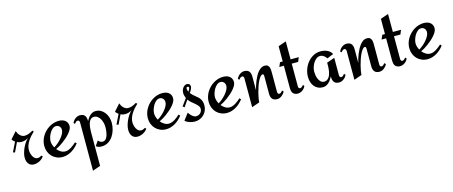

<svg xmlns="http://www.w3.org/2000/svg" viewBox="-48 -1224 4973 2106"><g transform="rotate(-15 2438.5 -170.5)"><path d="M317.9 -53.2Q309.1 -39.6 296.4 -28.6Q283.7 -17.6 268.6 -9.8Q253.4 -2 236.8 2.4Q220.2 6.8 204.1 6.8Q182.6 6.8 167.2 -1.2Q151.9 -9.3 142.1 -22.5Q132.3 -35.6 127.7 -53.2Q123 -70.8 123 -89.8Q123 -114.7 130.6 -143.3Q138.2 -171.9 151.1 -199.7Q164.1 -227.5 180.7 -251.5Q197.3 -275.4 215.8 -291Q198.7 -279.8 178.5 -273.4Q158.2 -267.1 137.2 -267.1Q122.1 -267.1 110.8 -269.5Q99.6 -272 85.9 -278.8L35.2 -172.9L14.2 -181.2L66.9 -289.1Q58.6 -294.9 49.1 -304Q39.6 -313 35.2 -321.8L103 -397.9Q107.4 -384.8 115.2 -371.3Q123 -357.9 133.5 -347.4Q144 -336.9 157 -330.1Q169.9 -323.2 185.1 -323.2Q210.9 -323.2 235.4 -332.8Q259.8 -342.3 280.8 -356L293.9 -342.8Q275.4 -325.7 256.6 -304.9Q237.8 -284.2 222.7 -260.7Q207.5 -237.3 198.2 -211.4Q189 -185.5 189 -159.2Q189 -144 193.1 -125.2Q197.3 -106.4 206.1 -89.6Q214.8 -72.8 228 -61.3Q241.2 -49.8 259.8 -49.8Q272.5 -49.8 284.4 -54.4Q296.4 -59.1 306.2 -65.9Z M714.8 -95.2Q697.8 -73.2 677.5 -54.2Q657.2 -35.2 633.5 -21Q609.9 -6.8 583.5 1.5Q557.1 9.8 528.8 9.8Q492.7 9.8 462.4 -3.2Q432.1 -16.1 410.2 -38.8Q388.2 -61.5 376 -92.5Q363.8 -123.5 363.8 -159.2Q363.8 -188.5 372.1 -216.8Q380.4 -245.1 395.5 -270Q410.6 -294.9 431.4 -316.2Q452.1 -337.4 477.1 -352.5Q502 -367.7 529.8 -376.2Q557.6 -384.8 586.9 -384.8Q607.4 -384.8 625.7 -379.9Q644 -375 658.2 -364.5Q672.4 -354 680.7 -337.6Q689 -321.3 689 -298.8Q689 -280.3 678 -259.8Q667 -239.3 649.2 -218.8Q631.3 -198.2 608.9 -178.5Q586.4 -158.7 563.2 -141.8Q540 -125 518.6 -112.3Q497.1 -99.6 481 -92.8Q499 -70.3 522.9 -56.2Q546.9 -42 573.7 -42Q590.8 -42 608.4 -48.6Q626 -55.2 642.3 -65.4Q658.7 -75.7 673.6 -87.9Q688.5 -100.1 700.2 -110.8ZM597.2 -280.8Q597.2 -292 593.5 -302.2Q589.8 -312.5 583 -320.1Q576.2 -327.6 566.7 -332.3Q557.1 -336.9 544.9 -336.9Q522.9 -336.9 504.4 -321.5Q485.8 -306.2 472.4 -283.7Q459 -261.2 451.4 -236.1Q443.8 -210.9 443.8 -191.9Q443.8 -173.3 449.7 -153.8Q455.6 -134.3 465.8 -116.2Q485.4 -127 508.3 -146Q531.2 -165 551 -187.7Q570.8 -210.4 584 -234.9Q597.2 -259.3 597.2 -280.8Z M970.7 8.8Q953.6 8.8 938 4.2Q922.4 -0.5 908.7 -11.2L946.8 -65.9Q956.1 -53.2 968.5 -46.1Q981 -39.1 996.1 -39.1Q1011.7 -39.1 1022.9 -47.1Q1034.2 -55.2 1041.7 -68.4Q1049.3 -81.5 1054.2 -97.9Q1059.1 -114.3 1061.5 -130.9Q1064 -147.5 1064.9 -162.8Q1065.9 -178.2 1065.9 -189Q1065.9 -209.5 1060.3 -233.4Q1054.7 -257.3 1043.2 -278.3Q1031.7 -299.3 1013.7 -313.2Q995.6 -327.1 970.7 -327.1Q953.6 -327.1 941.7 -318.6Q929.7 -310.1 921.6 -296.1Q913.6 -282.2 908.9 -264.4Q904.3 -246.6 902.1 -228.8Q899.9 -210.9 899.4 -194.1Q898.9 -177.2 898.9 -165V210L810.1 241.2V-307.1Q810.1 -316.9 805.2 -325Q800.3 -333 790 -333Q777.8 -333 767.8 -324Q757.8 -314.9 752 -306.2L738.8 -320.8Q744.6 -333 753.7 -344.5Q762.7 -356 774.2 -364.7Q785.6 -373.5 799.1 -378.7Q812.5 -383.8 827.1 -383.8Q848.1 -383.8 861.8 -377.7Q875.5 -371.6 883.8 -360.4Q892.1 -349.1 895.5 -333.5Q898.9 -317.9 898.9 -298.8Q906.7 -314 917.2 -329.3Q927.7 -344.7 940.9 -356.7Q954.1 -368.7 970 -376.2Q985.8 -383.8 1004.9 -383.8Q1038.6 -383.8 1064.7 -368.9Q1090.8 -354 1108.6 -329.8Q1126.5 -305.7 1135.7 -275.4Q1145 -245.1 1145 -213.9Q1145 -175.3 1134 -135.7Q1123 -96.2 1101.3 -64Q1079.6 -31.7 1046.9 -11.5Q1014.2 8.8 970.7 8.8Z M1493.7 -53.2Q1484.9 -39.6 1472.2 -28.6Q1459.5 -17.6 1444.3 -9.8Q1429.2 -2 1412.6 2.4Q1396 6.8 1379.9 6.8Q1358.4 6.8 1343 -1.2Q1327.6 -9.3 1317.9 -22.5Q1308.1 -35.6 1303.5 -53.2Q1298.8 -70.8 1298.8 -89.8Q1298.8 -114.7 1306.4 -143.3Q1314 -171.9 1326.9 -199.7Q1339.8 -227.5 1356.4 -251.5Q1373 -275.4 1391.6 -291Q1374.5 -279.8 1354.2 -273.4Q1334 -267.1 1313 -267.1Q1297.9 -267.1 1286.6 -269.5Q1275.4 -272 1261.7 -278.8L1210.9 -172.9L1189.9 -181.2L1242.7 -289.1Q1234.4 -294.9 1224.9 -304Q1215.3 -313 1210.9 -321.8L1278.8 -397.9Q1283.2 -384.8 1291 -371.3Q1298.8 -357.9 1309.3 -347.4Q1319.8 -336.9 1332.8 -330.1Q1345.7 -323.2 1360.8 -323.2Q1386.7 -323.2 1411.1 -332.8Q1435.5 -342.3 1456.5 -356L1469.7 -342.8Q1451.2 -325.7 1432.4 -304.9Q1413.6 -284.2 1398.4 -260.7Q1383.3 -237.3 1374 -211.4Q1364.7 -185.5 1364.7 -159.2Q1364.7 -144 1368.9 -125.2Q1373 -106.4 1381.8 -89.6Q1390.6 -72.8 1403.8 -61.3Q1417 -49.8 1435.5 -49.8Q1448.2 -49.8 1460.2 -54.4Q1472.2 -59.1 1481.9 -65.9Z M1890.6 -95.2Q1873.5 -73.2 1853.3 -54.2Q1833 -35.2 1809.3 -21Q1785.6 -6.8 1759.3 1.5Q1732.9 9.8 1704.6 9.8Q1668.5 9.8 1638.2 -3.2Q1607.9 -16.1 1585.9 -38.8Q1564 -61.5 1551.8 -92.5Q1539.6 -123.5 1539.6 -159.2Q1539.6 -188.5 1547.9 -216.8Q1556.2 -245.1 1571.3 -270Q1586.4 -294.9 1607.2 -316.2Q1627.9 -337.4 1652.8 -352.5Q1677.7 -367.7 1705.6 -376.2Q1733.4 -384.8 1762.7 -384.8Q1783.2 -384.8 1801.5 -379.9Q1819.8 -375 1834 -364.5Q1848.1 -354 1856.4 -337.6Q1864.7 -321.3 1864.7 -298.8Q1864.7 -280.3 1853.8 -259.8Q1842.8 -239.3 1825 -218.8Q1807.1 -198.2 1784.7 -178.5Q1762.2 -158.7 1739 -141.8Q1715.8 -125 1694.3 -112.3Q1672.9 -99.6 1656.7 -92.8Q1674.8 -70.3 1698.7 -56.2Q1722.7 -42 1749.5 -42Q1766.6 -42 1784.2 -48.6Q1801.8 -55.2 1818.1 -65.4Q1834.5 -75.7 1849.4 -87.9Q1864.3 -100.1 1876 -110.8ZM1772.9 -280.8Q1772.9 -292 1769.3 -302.2Q1765.6 -312.5 1758.8 -320.1Q1752 -327.6 1742.4 -332.3Q1732.9 -336.9 1720.7 -336.9Q1698.7 -336.9 1680.2 -321.5Q1661.6 -306.2 1648.2 -283.7Q1634.8 -261.2 1627.2 -236.1Q1619.6 -210.9 1619.6 -191.9Q1619.6 -173.3 1625.5 -153.8Q1631.3 -134.3 1641.6 -116.2Q1661.1 -127 1684.1 -146Q1707 -165 1726.8 -187.7Q1746.6 -210.4 1759.8 -234.9Q1772.9 -259.3 1772.9 -280.8Z M2175.8 -134.8Q2175.8 -104.5 2164.6 -78.1Q2153.3 -51.8 2134 -32.2Q2114.7 -12.7 2088.1 -1.5Q2061.5 9.8 2030.8 9.8Q2017.6 9.8 2002.2 7.3Q1986.8 4.9 1971.7 0Q1956.5 -4.9 1943.1 -12.2Q1929.7 -19.5 1920.9 -29.8L1978.5 -105Q1984.4 -95.7 1992.9 -84.7Q2001.5 -73.7 2012 -64.5Q2022.5 -55.2 2034.4 -49.1Q2046.4 -43 2058.6 -43Q2072.8 -43 2085.2 -47.9Q2097.7 -52.7 2106.9 -61.8Q2116.2 -70.8 2121.6 -83Q2127 -95.2 2127 -109.9Q2127 -129.4 2113.5 -145.8Q2100.1 -162.1 2081.8 -177.5Q2063.5 -192.9 2043.7 -209.2Q2023.9 -225.6 2011.7 -245.1L1960.9 -170.9L1941.9 -185.1L2000.5 -266.1Q1993.7 -280.3 1989.7 -295.9Q1985.8 -311.5 1985.8 -327.1Q1985.8 -340.3 1990.2 -355Q1994.6 -369.6 2002.9 -381.8Q2011.2 -394 2023.2 -402.1Q2035.2 -410.2 2050.8 -410.2Q2065.9 -410.2 2076.4 -400.9Q2086.9 -391.6 2086.9 -375Q2086.9 -366.2 2084 -357.4Q2081.1 -348.6 2076.7 -339.8Q2072.3 -331.1 2066.9 -323Q2061.5 -314.9 2056.6 -308.1Q2068.4 -291.5 2082 -279.3Q2095.7 -267.1 2108.9 -256.3Q2122.1 -245.6 2134.3 -234.9Q2146.5 -224.1 2155.5 -210.4Q2164.6 -196.8 2170.2 -178.7Q2175.8 -160.6 2175.8 -134.8ZM2064.9 -366.2Q2064.9 -373 2060.3 -376.5Q2055.7 -379.9 2049.8 -379.9Q2041.5 -379.9 2038.1 -374.3Q2034.7 -368.7 2034.7 -361.8Q2034.7 -352.1 2037.8 -342.8Q2041 -333.5 2045.9 -325.2Q2047.9 -328.6 2051 -334Q2054.2 -339.4 2057.4 -345.5Q2060.5 -351.6 2062.7 -357.2Q2064.9 -362.8 2064.9 -366.2Z M2581.5 -95.2Q2564.5 -73.2 2544.2 -54.2Q2523.9 -35.2 2500.2 -21Q2476.6 -6.8 2450.2 1.5Q2423.8 9.8 2395.5 9.8Q2359.4 9.8 2329.1 -3.2Q2298.8 -16.1 2276.9 -38.8Q2254.9 -61.5 2242.7 -92.5Q2230.5 -123.5 2230.5 -159.2Q2230.5 -188.5 2238.8 -216.8Q2247.1 -245.1 2262.2 -270Q2277.3 -294.9 2298.1 -316.2Q2318.8 -337.4 2343.8 -352.5Q2368.7 -367.7 2396.5 -376.2Q2424.3 -384.8 2453.6 -384.8Q2474.1 -384.8 2492.4 -379.9Q2510.7 -375 2524.9 -364.5Q2539.1 -354 2547.4 -337.6Q2555.7 -321.3 2555.7 -298.8Q2555.7 -280.3 2544.7 -259.8Q2533.7 -239.3 2515.9 -218.8Q2498 -198.2 2475.6 -178.5Q2453.1 -158.7 2429.9 -141.8Q2406.7 -125 2385.3 -112.3Q2363.8 -99.6 2347.7 -92.8Q2365.7 -70.3 2389.6 -56.2Q2413.6 -42 2440.4 -42Q2457.5 -42 2475.1 -48.6Q2492.7 -55.2 2509 -65.4Q2525.4 -75.7 2540.3 -87.9Q2555.2 -100.1 2566.9 -110.8ZM2463.9 -280.8Q2463.9 -292 2460.2 -302.2Q2456.5 -312.5 2449.7 -320.1Q2442.9 -327.6 2433.3 -332.3Q2423.8 -336.9 2411.6 -336.9Q2389.6 -336.9 2371.1 -321.5Q2352.5 -306.2 2339.1 -283.7Q2325.7 -261.2 2318.1 -236.1Q2310.5 -210.9 2310.5 -191.9Q2310.5 -173.3 2316.4 -153.8Q2322.3 -134.3 2332.5 -116.2Q2352.1 -127 2375 -146Q2397.9 -165 2417.7 -187.7Q2437.5 -210.4 2450.7 -234.9Q2463.9 -259.3 2463.9 -280.8Z M3054.7 -57.1Q3048.8 -44.4 3039.6 -33.2Q3030.3 -22 3018.8 -13.2Q3007.3 -4.4 2994.1 0.7Q2981 5.9 2966.8 5.9Q2928.2 5.9 2910.9 -15.4Q2893.6 -36.6 2893.6 -73.2V-272Q2893.6 -275.4 2893.3 -280Q2893.1 -284.7 2891.6 -288.8Q2890.1 -293 2887.7 -295.9Q2885.3 -298.8 2880.9 -298.8Q2867.2 -298.8 2853.3 -282.2Q2839.4 -265.6 2826.4 -239.3Q2813.5 -212.9 2802.5 -180.2Q2791.5 -147.5 2783.2 -115.5Q2774.9 -83.5 2770.3 -55.7Q2765.6 -27.8 2765.6 -11.2L2676.8 20V-308.1Q2676.8 -317.9 2671.9 -325.9Q2667 -334 2656.7 -334Q2644.5 -334 2634.5 -325Q2624.5 -315.9 2618.7 -307.1L2605.5 -321.8Q2611.3 -334 2620.4 -345.5Q2629.4 -356.9 2640.9 -365.7Q2652.3 -374.5 2665.8 -379.6Q2679.2 -384.8 2693.8 -384.8Q2731.9 -384.8 2748.8 -363.5Q2765.6 -342.3 2765.6 -306.2V-147Q2770 -167 2777.6 -192.6Q2785.2 -218.3 2795.9 -244.6Q2806.6 -271 2820.1 -296.1Q2833.5 -321.3 2849.6 -341.1Q2865.7 -360.8 2884.8 -372.8Q2903.8 -384.8 2925.8 -384.8Q2948.7 -384.8 2960.4 -374.8Q2972.2 -364.7 2977.3 -349.4Q2982.4 -334 2982.9 -315.4Q2983.4 -296.9 2983.4 -279.8V-70.8Q2983.4 -61 2988.3 -53Q2993.2 -44.9 3003.4 -44.9Q3014.6 -44.9 3024.7 -54Q3034.7 -63 3040.5 -71.8Z M3290.5 -57.1Q3279.3 -33.2 3264.6 -20.5Q3250 -7.8 3235.8 -2Q3219.7 4.9 3202.6 5.9Q3180.7 5.9 3166.7 -1Q3152.8 -7.8 3144.8 -19Q3136.7 -30.3 3133.5 -44.4Q3130.4 -58.6 3130.4 -73.2V-329.1H3078.6L3099.6 -377.9H3130.4V-550.8L3219.7 -582V-377.9H3312.5L3292.5 -329.1H3219.7V-70.8Q3219.7 -59.1 3225.1 -52.2Q3230.5 -45.4 3238.8 -45.2Q3247.1 -44.9 3257.3 -51.3Q3267.6 -57.6 3277.3 -71.8Z M3757.8 -58.1Q3752 -45.4 3743.2 -34.2Q3734.4 -22.9 3722.9 -14.2Q3711.4 -5.4 3698 -0.2Q3684.6 4.9 3669.9 4.9Q3631.3 4.9 3614.5 -16.4Q3597.7 -37.6 3597.7 -74.2V-83Q3588.9 -66.4 3577.9 -49.8Q3566.9 -33.2 3553 -20Q3539.1 -6.8 3522 1.5Q3504.9 9.8 3483.9 9.8Q3452.1 9.8 3427.7 -2.4Q3403.3 -14.6 3386.7 -35.4Q3370.1 -56.2 3361.8 -84Q3353.5 -111.8 3353.5 -143.1Q3353.5 -185.5 3368.4 -227.8Q3383.3 -270 3410.4 -303.2Q3437.5 -336.4 3475.3 -357.2Q3513.2 -377.9 3559.6 -377.9Q3578.1 -377.9 3596.7 -374.5Q3615.2 -371.1 3632.1 -363.5Q3648.9 -356 3662.8 -343.8Q3676.8 -331.5 3685.5 -314L3612.8 -283.2Q3606.9 -292.5 3599.4 -301Q3591.8 -309.6 3582.8 -315.9Q3573.7 -322.3 3563.5 -326.2Q3553.2 -330.1 3542 -330.1Q3516.6 -330.1 3496.8 -314.5Q3477.1 -298.8 3463.1 -275.9Q3449.2 -252.9 3441.9 -227.1Q3434.6 -201.2 3434.6 -180.2Q3434.6 -161.6 3438.2 -138.4Q3441.9 -115.2 3451.2 -94.7Q3460.4 -74.2 3475.6 -60.1Q3490.7 -45.9 3513.7 -45.9Q3531.7 -45.9 3544.9 -54Q3558.1 -62 3567.4 -75Q3576.7 -87.9 3582.8 -104.7Q3588.9 -121.6 3592 -139.2Q3595.2 -156.7 3596.4 -174.1Q3597.7 -191.4 3597.7 -205.1V-238.8L3686.5 -270V-71.8Q3686.5 -62 3691.4 -54Q3696.3 -45.9 3706.5 -45.9Q3718.8 -45.9 3728.8 -54.9Q3738.8 -64 3744.6 -73.2Z M4215.8 -57.1Q4210 -44.4 4200.7 -33.2Q4191.4 -22 4179.9 -13.2Q4168.5 -4.4 4155.3 0.7Q4142.1 5.9 4127.9 5.9Q4089.4 5.9 4072 -15.4Q4054.7 -36.6 4054.7 -73.2V-272Q4054.7 -275.4 4054.4 -280Q4054.2 -284.7 4052.7 -288.8Q4051.3 -293 4048.8 -295.9Q4046.4 -298.8 4042 -298.8Q4028.3 -298.8 4014.4 -282.2Q4000.5 -265.6 3987.5 -239.3Q3974.6 -212.9 3963.6 -180.2Q3952.6 -147.5 3944.3 -115.5Q3936 -83.5 3931.4 -55.7Q3926.8 -27.8 3926.8 -11.2L3837.9 20V-308.1Q3837.9 -317.9 3833 -325.9Q3828.1 -334 3817.9 -334Q3805.7 -334 3795.7 -325Q3785.6 -315.9 3779.8 -307.1L3766.6 -321.8Q3772.5 -334 3781.5 -345.5Q3790.5 -356.9 3802 -365.7Q3813.5 -374.5 3826.9 -379.6Q3840.3 -384.8 3855 -384.8Q3893.1 -384.8 3909.9 -363.5Q3926.8 -342.3 3926.8 -306.2V-147Q3931.2 -167 3938.7 -192.6Q3946.3 -218.3 3957 -244.6Q3967.8 -271 3981.2 -296.1Q3994.6 -321.3 4010.7 -341.1Q4026.9 -360.8 4045.9 -372.8Q4064.9 -384.8 4086.9 -384.8Q4109.9 -384.8 4121.6 -374.8Q4133.3 -364.7 4138.4 -349.4Q4143.6 -334 4144 -315.4Q4144.5 -296.9 4144.5 -279.8V-70.8Q4144.5 -61 4149.4 -53Q4154.3 -44.9 4164.6 -44.9Q4175.8 -44.9 4185.8 -54Q4195.8 -63 4201.7 -71.8Z M4451.7 -57.1Q4440.4 -33.2 4425.8 -20.5Q4411.1 -7.8 4397 -2Q4380.9 4.9 4363.8 5.9Q4341.8 5.9 4327.9 -1Q4314 -7.8 4305.9 -19Q4297.9 -30.3 4294.7 -44.4Q4291.5 -58.6 4291.5 -73.2V-329.1H4239.7L4260.7 -377.9H4291.5V-550.8L4380.9 -582V-377.9H4473.6L4453.6 -329.1H4380.9V-70.8Q4380.9 -59.1 4386.2 -52.2Q4391.6 -45.4 4399.9 -45.2Q4408.2 -44.9 4418.5 -51.3Q4428.7 -57.6 4438.5 -71.8Z M4859.9 -95.2Q4842.8 -73.2 4822.5 -54.2Q4802.2 -35.2 4778.6 -21Q4754.9 -6.8 4728.5 1.5Q4702.1 9.8 4673.8 9.8Q4637.7 9.8 4607.4 -3.2Q4577.1 -16.1 4555.2 -38.8Q4533.2 -61.5 4521 -92.5Q4508.8 -123.5 4508.8 -159.2Q4508.8 -188.5 4517.1 -216.8Q4525.4 -245.1 4540.5 -270Q4555.7 -294.9 4576.4 -316.2Q4597.2 -337.4 4622.1 -352.5Q4647 -367.7 4674.8 -376.2Q4702.6 -384.8 4731.9 -384.8Q4752.4 -384.8 4770.8 -379.9Q4789.1 -375 4803.2 -364.5Q4817.4 -354 4825.7 -337.6Q4834 -321.3 4834 -298.8Q4834 -280.3 4823 -259.8Q4812 -239.3 4794.2 -218.8Q4776.4 -198.2 4753.9 -178.5Q4731.4 -158.7 4708.3 -141.8Q4685.1 -125 4663.6 -112.3Q4642.1 -99.6 4626 -92.8Q4644 -70.3 4668 -56.2Q4691.9 -42 4718.8 -42Q4735.8 -42 4753.4 -48.6Q4771 -55.2 4787.4 -65.4Q4803.7 -75.7 4818.6 -87.9Q4833.5 -100.1 4845.2 -110.8ZM4742.2 -280.8Q4742.2 -292 4738.5 -302.2Q4734.9 -312.5 4728 -320.1Q4721.2 -327.6 4711.7 -332.3Q4702.1 -336.9 4689.9 -336.9Q4668 -336.9 4649.4 -321.5Q4630.9 -306.2 4617.4 -283.7Q4604 -261.2 4596.4 -236.1Q4588.9 -210.9 4588.9 -191.9Q4588.9 -173.3 4594.7 -153.8Q4600.6 -134.3 4610.8 -116.2Q4630.4 -127 4653.3 -146Q4676.3 -165 4696 -187.7Q4715.8 -210.4 4729 -234.9Q4742.2 -259.3 4742.2 -280.8Z"/></g></svg>

Font: Redressed
Style: Regular
Weight: 400
Designer: Astigmatic (AOETI)
Foundry: Astigmatic (AOETI)
Version: Version 1.001